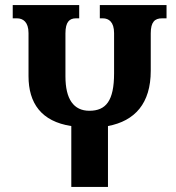

<svg xmlns="http://www.w3.org/2000/svg" viewBox="-20 -734 692 754"><path d="M372 -714V-662H384C407 -662 428 -648 428 -604V-446C428 -338 396 -299 331 -299C269 -299 237 -345 237 -434V-603C237 -648 253 -662 278 -662H291V-714H30V-662H47C70 -662 92 -648 92 -604V-435C92 -329 142 -257 260 -239V0H404V-239C510 -259 572 -328 572 -456V-603C572 -648 588 -662 616 -662H634V-714Z"/></svg>

Font: Noto Serif Georgian Condensed Bold
Style: Regular
Weight: 700
Width: 3
Designer: Monotype Design Team, Akaki Razmadze
Foundry: Google LLC
Version: Version 2.003